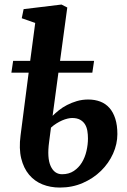

<svg xmlns="http://www.w3.org/2000/svg" viewBox="-20 -826 569 857"><path d="M107.9 -501.5H30.8L38.6 -554.2H114.7L137.2 -723.6L77.1 -744.6L85.4 -785.2L254.4 -805.7L280.3 -792.5L248 -554.2H399.9L392.1 -501.5H240.7L214.8 -309.1Q226.6 -320.8 242.7 -333.7Q258.8 -346.7 279.1 -357.2Q299.3 -367.7 323.2 -374.8Q347.2 -381.8 374 -381.8Q403.3 -381.8 427.5 -372.6Q451.7 -363.3 468.5 -344.2Q485.4 -325.2 494.6 -296.1Q503.9 -267.1 503.9 -227.5Q503.9 -183.1 484.6 -140.1Q465.3 -97.2 430.9 -63.5Q396.5 -29.8 349.6 -9.3Q302.7 11.2 247.1 11.2Q205.1 11.2 169.7 -2.9Q134.3 -17.1 109.9 -46.1Q85.4 -75.2 74.7 -118.9Q64 -162.6 71.8 -221.7ZM257.3 -48.3Q287.6 -48.3 309.6 -63Q331.5 -77.6 345.5 -100.6Q359.4 -123.5 366 -152.1Q372.6 -180.7 372.6 -208Q372.6 -225.6 369.9 -241.9Q367.2 -258.3 359.4 -271Q351.6 -283.7 337.6 -291.5Q323.7 -299.3 301.8 -299.3Q293 -299.3 281.5 -296.6Q270 -293.9 257.6 -288.6Q245.1 -283.2 232.2 -275.1Q219.2 -267.1 207.5 -256.3L199.2 -192.4Q189.5 -121.1 206.1 -84.7Q222.7 -48.3 257.3 -48.3Z"/></svg>

Font: Merriweather Bold
Style: Italic
Weight: 700
Italic angle: -7°
Designer: Eben Sorkin ( eben@eyebytes.com )
Foundry: Eben Sorkin ( eben@eyebytes.com )
Version: Version 1.5; ttfautohint (v0.97) -l 13 -r 13 -G 200 -x 24 -f